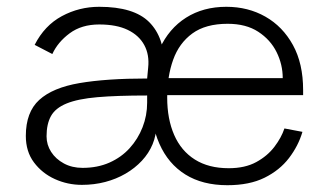

<svg xmlns="http://www.w3.org/2000/svg" viewBox="-20 -532 964 565"><path d="M649 13Q576 13 525.5 -18.5Q475 -50 449 -109Q423 -168 423 -248Q423 -330 450 -389Q477 -448 527.5 -480Q578 -512 646 -512Q710 -512 761 -483Q812 -454 842 -399.5Q872 -345 872 -267V-252H461V-302H812Q812 -342 794 -378.5Q776 -415 740 -438.5Q704 -462 650 -462Q585 -462 546 -433.5Q507 -405 489.5 -356Q472 -307 472 -245Q472 -182 492.5 -135Q513 -88 553.5 -62.5Q594 -37 653 -37Q701 -37 734 -55Q767 -73 787.5 -100Q808 -127 817 -154L870 -144Q858 -103 830.5 -67Q803 -31 758.5 -9Q714 13 649 13ZM221 12Q179 12 141.5 -5Q104 -22 80 -54Q56 -86 56 -132Q56 -202 95.5 -238Q135 -274 214 -287.5Q293 -301 413 -301L416 -333Q420 -371 404.5 -399.5Q389 -428 356 -444Q323 -460 272 -460Q220 -460 185 -434Q150 -408 134 -373L82 -400Q111 -457 162 -484.5Q213 -512 272 -512Q374 -512 419 -467Q464 -422 464 -338V-145L440 -163Q440 -134 429 -107.5Q418 -81 397.5 -59Q377 -37 349.5 -21Q322 -5 289.5 3.5Q257 12 221 12ZM223 -38Q267 -38 302 -53.5Q337 -69 361.5 -96Q386 -123 399.5 -157.5Q413 -192 413 -230V-251Q324 -251 266.5 -246Q209 -241 176 -227.5Q143 -214 130 -190.5Q117 -167 117 -131Q117 -106 130.5 -85Q144 -64 168 -51Q192 -38 223 -38Z"/></svg>

Font: Inclusive Sans Light
Style: Regular
Weight: 300
Designer: Olivia King
Foundry: Olivia King
Version: Version 2.004